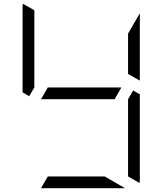

<svg xmlns="http://www.w3.org/2000/svg" viewBox="-20 -992 856 1012"><path d="M584 -469H408H196L232 -531H408H620ZM161 -531 134 -485 99 -505V-959Q99 -968 101 -972L161 -938V-735ZM532 -62 639 0H408H196L232 -62H408ZM682 -515 717 -495V-41Q717 -32 715 -28L655 -62V-265V-469ZM655 -815 717 -922V-567L655 -602V-735Z"/></svg>

Font: DSEG7 Modern Mini
Style: Light
Weight: 300
Designer: Keshikan(Twitter:@keshinomi_88pro)
Version: Version 0.46